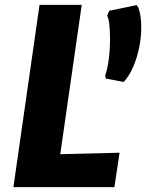

<svg xmlns="http://www.w3.org/2000/svg" viewBox="-20 -767 599 787"><path d="M35 0 142 -747H315L227 -135L470 -141L449 0ZM487 -431 414 -445 411 -457Q420 -481 425.5 -522Q431 -563 431 -604Q431 -685.5 419 -702L428 -723L540 -746Q549 -737 554 -711Q559 -685 559 -654Q559 -613.5 550.2 -571.2Q541.5 -529 525.5 -492Q509.5 -455 487 -431Z"/></svg>

Font: Merriweather Sans ExtraBold
Style: Italic
Weight: 800
Italic angle: -7.5°
Designer: Eben Sorkin
Foundry: Eben Sorkin
Version: Version 2.001; ttfautohint (v1.8.3)